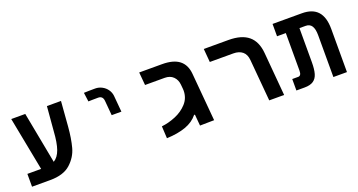

<svg xmlns="http://www.w3.org/2000/svg" viewBox="-40 -1129 3080 1654"><g transform="rotate(-20 1500.0 -302.0)"><path d="M45 -117.5H171L76 -609H204.5L294 -137.5Q335.5 -162.5 356.5 -222Q377.5 -281.5 384 -383.5L403 -609H532L514 -379.5Q505.5 -274 484.2 -195.2Q463 -116.5 398.5 -58.2Q334 0 212 0H45Z M845 -609Q823.5 -609 787.2 -608.5Q751 -608 741.5 -607L752.5 -524.5Q759.5 -525 790.5 -525.5Q821.5 -526 842 -526Q884 -526 888.5 -481L900.5 -344.5H989.5L976.5 -492Q973.5 -524.5 955 -551.2Q936.5 -578 907.2 -593.5Q878 -609 845 -609Z M1555.5 -333Q1555.5 -338.5 1554.5 -350.5L1551 -387.5Q1547 -432.5 1518 -461.5Q1489 -490.5 1439.5 -490.5H1259.5L1249 -609H1458.5Q1562 -609 1615.8 -566.8Q1669.5 -524.5 1676.5 -440.5L1686 -332.5L1715 -2L1585 0L1576 -102.5L1569 -104.5Q1526 -50.5 1453.5 -24.8Q1381 1 1280 5L1274 -106Q1338 -113 1402.5 -139.8Q1467 -166.5 1511.2 -215.2Q1555.5 -264 1555.5 -333Z M2067.5 -486H1851.5L1841 -609H2067Q2186.5 -609 2249.2 -557Q2312 -505 2321.5 -397.5L2356 0H2219.5L2186 -381Q2181.5 -435 2150 -460.5Q2118.5 -486 2067.5 -486Z M2733.5 -496H2677V-184Q2677 -119 2665.5 -79.2Q2654 -39.5 2625 -19.8Q2596 0 2544 0H2468.5V-105H2524Q2537 -105 2544.5 -116.2Q2552 -127.5 2552 -151V-496H2471.5V-609H2740Q2837 -609 2884.5 -556Q2932 -503 2932 -395.5V0H2807.5V-383Q2807.5 -440 2789.5 -468Q2771.5 -496 2733.5 -496Z"/></g></svg>

Font: JuliaMono
Style: Bold Italic
Weight: 700
Italic angle: -9°
Monospace: yes
Designer: cormullion
Foundry: corm
Version: Version 0.057; ttfautohint (v1.8.4)